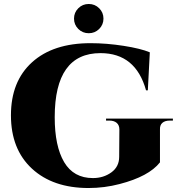

<svg xmlns="http://www.w3.org/2000/svg" viewBox="-20 -931 901 965"><path d="M478.5 -785.5Q457 -764 426 -764Q395 -764 373.5 -785.5Q352 -807 352 -837.5Q352 -868 373.5 -889.5Q395 -911 426 -911Q457 -911 478.5 -889.5Q500 -868 500 -837.5Q500 -807 478.5 -785.5ZM425 14Q246 14 140.5 -83.5Q35 -181 35 -351.5Q35 -522 141 -618Q247 -714 435 -714Q516 -714 602 -700.5Q688 -687 733 -668L723 -477H714Q662 -664 485 -664Q255 -664 255 -342Q255 -196 302.5 -116Q350 -36 447 -36Q500 -36 539.5 -64.5Q579 -93 579 -143L580 -280Q580 -302 566.5 -313.5Q553 -325 529 -325H513V-335H849V-325H834Q809 -325 796 -313.5Q783 -302 784 -280V-115Q728 -44 581 -6Q505 14 425 14Z"/></svg>

Font: Cinzel Decorative Black
Style: Regular
Weight: 900
Designer: Natanael Gama
Version: Version 1.002;PS 001.002;hotconv 1.0.56;makeotf.lib2.0.21325